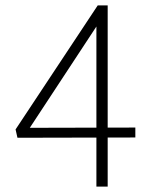

<svg xmlns="http://www.w3.org/2000/svg" viewBox="-20 -695 561 715"><path d="M339 0V-613H350L87 -213L80 -219L484 -220V-183L45 -182L38 -213L344 -675H381V0Z"/></svg>

Font: Yaldevi ExtraLight ExtraLight
Style: Regular
Weight: 250
Version: Version 1.100